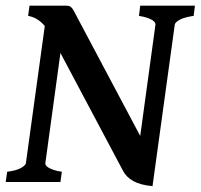

<svg xmlns="http://www.w3.org/2000/svg" viewBox="-21 -635 700 670"><path d="M654.8 -579.6Q621.1 -574.7 605.5 -565.7Q589.8 -556.6 588.9 -549.3L511.2 14.6Q468.8 10.7 444.1 -3.2Q419.4 -17.1 408.2 -39.1L189.9 -450.2L137.2 -65.4Q136.7 -62.5 139.2 -58.3Q141.6 -54.2 148.4 -50Q155.3 -45.9 166.5 -42Q177.7 -38.1 194.8 -35.6L189.9 0H-1L3.9 -35.6Q37.6 -40 53 -49.3Q68.4 -58.6 69.3 -65.4L135.3 -544.4Q110.4 -573.7 77.1 -579.6L82 -615.2H206.5Q214.4 -615.2 219 -614.3Q223.6 -613.3 227.8 -609.4Q231.9 -605.5 236.1 -597.9Q240.2 -590.3 247.1 -577.1L468.3 -160.6L521.5 -549.3Q522 -552.2 519.5 -556.4Q517.1 -560.5 510.7 -564.7Q504.4 -568.8 492.9 -572.8Q481.4 -576.7 463.9 -579.6L468.3 -615.2H659.2Z"/></svg>

Font: Gentium Basic
Style: Bold Italic
Weight: 700
Italic angle: -8°
Designer: J. Victor Gaultney and Annie Olsen
Foundry: SIL International
Version: Version 1.102; 2013; Maintenance release